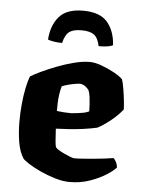

<svg xmlns="http://www.w3.org/2000/svg" viewBox="-52 -749 584 791"><g transform="rotate(5 240.5 -354.0)"><path d="M265 0Q238 0 206 -9.5Q174 -19 144.5 -32.5Q115 -46 94 -59.5Q73 -73 68 -80Q51 -106 44.5 -146.5Q38 -187 38 -230Q38 -267 41.5 -303.5Q45 -340 51.5 -371Q58 -402 65 -419Q79 -428 107.5 -441.5Q136 -455 171 -468.5Q206 -482 241.5 -491Q277 -500 306 -500Q327 -500 354.5 -490Q382 -480 407.5 -466Q433 -452 444 -440Q449 -425 453 -400Q457 -375 459.5 -351.5Q462 -328 462 -317Q448 -299 429.5 -282.5Q411 -266 392.5 -253Q374 -240 360 -233Q333 -227 304 -223Q275 -219 246 -217Q217 -215 190 -214Q192 -180 193.5 -160.5Q195 -141 199 -136Q202 -132 212 -126Q222 -120 235 -114Q248 -108 259.5 -103.5Q271 -99 277 -99Q292 -99 312 -100.5Q332 -102 354.5 -104Q377 -106 398.5 -108.5Q420 -111 438 -114Q443 -109 448 -100Q453 -91 455 -77Q444 -63 415.5 -45Q387 -27 348.5 -13.5Q310 0 265 0ZM247 -283Q260 -284 273 -285.5Q286 -287 298.5 -289.5Q311 -292 321 -297Q321 -308 320 -324Q319 -340 317 -356.5Q315 -373 310 -384Q304 -392 297 -397.5Q290 -403 283.5 -405Q277 -407 273 -407Q266 -407 251.5 -404.5Q237 -402 222.5 -398Q208 -394 199 -390Q195 -377 192 -358Q189 -339 188.5 -320.5Q188 -302 188 -287Q203 -285 218 -284Q233 -283 247 -283ZM260 -708Q329 -708 360 -672.5Q391 -637 395 -577Q390 -574 376.5 -571Q363 -568 336 -568Q329 -602 312 -614.5Q295 -627 260 -627Q226 -627 209.5 -614.5Q193 -602 185 -568Q165 -568 148.5 -571Q132 -574 126 -577Q130 -636 161 -672Q192 -708 260 -708Z"/></g></svg>

Font: Texturina Medium 12pt ExtraBold
Style: Regular
Weight: 800
Version: Version 1.002